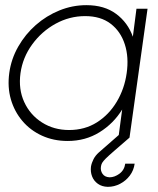

<svg xmlns="http://www.w3.org/2000/svg" viewBox="-20 -534 612 745"><path d="M509.5 -500H552.5L482.5 0H439.5L454 -109Q420.5 -54.5 366 -20.8Q311.5 13 242.5 13Q188 13 143 -7.5Q98 -28 67 -64.5Q36 -101 22.2 -148.5Q8.5 -196 16 -251Q23.5 -305.5 50.8 -353.2Q78 -401 119 -437Q160 -473 210.5 -493.5Q261 -514 315 -514Q385 -514 430.5 -480.2Q476 -446.5 495.5 -391.5ZM248 -29.5Q309 -29.5 356 -59.2Q403 -89 433 -139.2Q463 -189.5 471.5 -250Q480.5 -312 464.2 -362.2Q448 -412.5 409.2 -442Q370.5 -471.5 310.5 -471.5Q249.5 -471.5 195.5 -441.8Q141.5 -412 104.8 -361.5Q68 -311 59.5 -250Q51 -188 74 -138Q97 -88 143 -58.8Q189 -29.5 248 -29.5ZM398.5 191Q375.5 190.5 359.8 179.2Q344 168 337.2 150.2Q330.5 132.5 333 112.5Q335.5 98 342.8 83.8Q350 69.5 363.5 57.5L459.5 -26.5L482.5 0Q445 32.5 423 51.5Q401 70.5 390.5 81Q380 91.5 376.2 98.2Q372.5 105 371.5 113.5Q369.5 128.5 378 140.8Q386.5 153 405 154Q424.5 154 443.5 140Q462.5 126 466 101H502.5Q499 127 483.8 147.2Q468.5 167.5 446 179.2Q423.5 191 398.5 191Z"/></svg>

Font: Urbanist ExtraLight
Style: Italic
Weight: 250
Version: Version 1.303